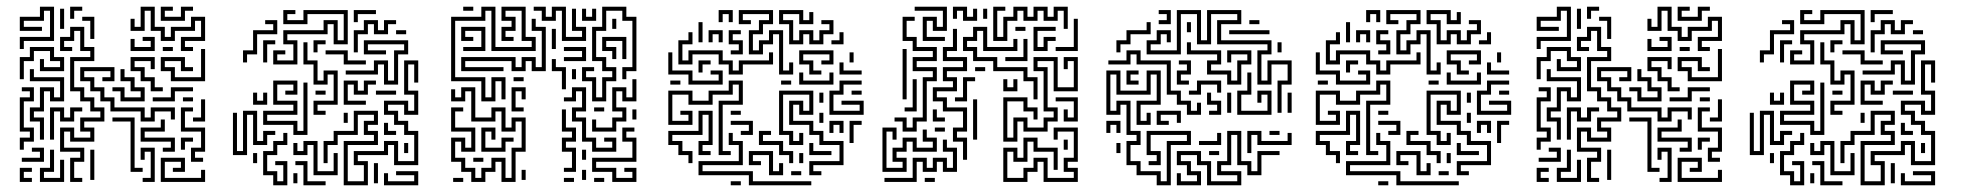

<svg xmlns="http://www.w3.org/2000/svg" viewBox="-20 -536 5844 572"><path d="M39 -390V-426H129V-504H111V-474H51V-456H105V-444H39V-486H99V-516H141V-414H51V-390ZM189 -480V-516H225V-504H201V-480ZM519 -384V-426H579V-474H561V-444H501V-414H459V-444H429V-504H411V-444H369V-480H381V-456H399V-516H441V-456H471V-426H489V-456H549V-486H591V-414H531V-396H555V-384ZM459 -474V-516H495V-504H471V-486H519V-516H555V-504H531V-474ZM159 -450V-510H171V-450ZM249 -420V-474H225V-486H261V-420ZM189 6V-66H219V-84H159V-156H201V-126H249V-144H219V-186H279V-204H249V-234H219V-264H189V-366H249V-384H219V-444H201V-414H171V-396H195V-384H159V-426H189V-456H231V-396H261V-354H201V-276H231V-246H261V-216H291V-174H231V-156H261V-114H189V-144H171V-96H231V-54H201V-6H225V6ZM369 -384V-420H381V-396H429V-414H405V-426H441V-384ZM465 -384V-396H495V-384ZM39 -300V-366H69V-396H141V-366H171V-324H99V-360H111V-336H159V-354H129V-384H81V-354H51V-300ZM489 -294V-324H459V-366H531V-336H555V-324H519V-354H471V-336H501V-306H579V-390H591V-294ZM429 -264V-294H399V-324H369V-366H441V-330H429V-354H381V-336H411V-306H441V-276H465V-264ZM399 -174V-204H309V-234H279V-264H249V-294H219V-336H321V-294H285V-306H309V-324H231V-306H261V-276H291V-246H321V-216H411V-186H429V-216H501V-180H489V-204H441V-174ZM99 -120V-174H69V-216H99V-276H141V-246H159V-294H69V-330H81V-306H171V-234H129V-264H111V-204H81V-186H111V-120ZM339 -234V-264H315V-276H351V-246H399V-264H369V-294H339V-330H351V-306H381V-276H411V-234ZM435 -234V-246H489V-276H555V-264H501V-234ZM39 -90V-126H69V-144H39V-246H69V-264H45V-276H81V-234H51V-156H81V-114H51V-90ZM525 -234V-246H555V-234ZM555 -174V-186H579V-240H591V-174ZM129 -120V-216H171V-186H189V-216H225V-204H201V-174H159V-204H141V-120ZM549 -54V-96H579V-144H519V-216H555V-204H531V-156H591V-84H561V-66H585V-54ZM369 -24V-174H315V-186H381V-36H405V-24ZM465 -84V-96H489V-114H399V-156H459V-180H471V-144H411V-126H501V-84ZM519 -90V-126H555V-114H531V-90ZM45 -54V-66H99V-84H75V-96H111V-54ZM405 6V-6H429V-84H411V-60H399V-96H441V6ZM99 6V-36H129V-90H141V-24H111V-6H159V-60H171V6ZM249 0V-90H261V0ZM459 6V-66H531V-24H495V-36H519V-54H471V-6H579V-30H591V6ZM39 6V-36H75V-24H51V-6H75V6Z M794 -344V-386H830V-374H806V-356H854V-404H824V-446H944V-476H986V-416H1004V-494H896V-464H824V-506H860V-494H836V-476H884V-506H1016V-404H974V-464H956V-434H836V-416H866V-344ZM1034 -470V-506H1100V-494H1046V-470ZM704 -350V-386H734V-446H794V-464H770V-476H806V-434H746V-374H716V-350ZM1034 -380V-446H1064V-476H1106V-446H1124V-476H1160V-464H1136V-434H1094V-464H1076V-434H1046V-380ZM1160 -434V-446H1190V-434ZM764 -350V-416H800V-404H776V-350ZM914 -380V-416H950V-404H926V-380ZM1124 -284V-344H1106V-314H1010V-326H1094V-356H1136V-296H1154V-386H1184V-404H1076V-386H1130V-374H1064V-416H1196V-374H1166V-284ZM914 -194V-236H974V-314H956V-284H914V-344H884V-410H896V-356H926V-296H944V-326H986V-224H926V-206H950V-194ZM1004 -344V-374H950V-386H1016V-356H1070V-344ZM1004 16V-116H1094V-134H1064V-176H1094V-194H1046V-134H986V-104H956V-50H944V-116H974V-146H1034V-206H1106V-164H1076V-146H1106V-104H1016V4H1064V-44H1034V-86H1124V-116H1166V-56H1214V-134H1184V-164H1154V-194H1124V-236H1196V-206H1214V-254H1184V-356H1226V-290H1214V-344H1196V-266H1226V-194H1184V-224H1136V-206H1166V-176H1196V-146H1226V-44H1154V-104H1136V-74H1046V-56H1076V16ZM854 -134V-164H764V-206H854V-224H794V-296H866V-254H830V-266H854V-284H806V-236H866V-194H776V-176H866V-146H884V-290H896V-134ZM1004 -224V-296H1046V-266H1064V-296H1100V-284H1076V-254H1034V-284H1016V-236H1070V-224ZM920 -254V-266H950V-254ZM1100 -254V-266H1160V-254ZM734 -224V-260H746V-236H764V-260H776V-224ZM674 -74V-200H686V-86H704V-206H746V-116H764V-146H800V-134H776V-104H734V-194H716V-74ZM1004 -170V-200H1016V-170ZM1124 -134V-170H1136V-146H1160V-134ZM794 16V-14H764V-86H794V-116H824V-140H836V-104H806V-74H776V-26H806V4H824V-44H800V-56H836V16ZM914 -14V-104H896V-74H854V-110H866V-86H884V-116H926V-26H974V-80H986V-14ZM1184 -80V-110H1196V-80ZM734 -50V-80H746V-50ZM884 16V-44H860V-56H896V4H950V16ZM1094 10V-50H1106V10ZM1124 16V-20H1136V4H1214V-14H1160V-26H1226V16ZM854 10V-20H866V10Z M1414 -234V-294H1324V-486H1414V-516H1456V-396H1564V-414H1534V-504H1486V-486H1516V-444H1486V-426H1510V-414H1474V-456H1504V-474H1474V-516H1546V-426H1576V-384H1444V-504H1426V-474H1336V-306H1426V-246H1444V-306H1486V-240H1474V-294H1456V-234ZM1360 -504V-516H1390V-504ZM1654 -414V-504H1636V-474H1594V-504H1570V-516H1606V-486H1624V-516H1666V-426H1714V-444H1684V-510H1696V-456H1726V-414ZM1744 -234V-294H1714V-336H1750V-324H1726V-306H1756V-246H1774V-306H1804V-324H1774V-354H1744V-456H1774V-516H1846V-486H1876V-324H1846V-300H1834V-336H1864V-474H1834V-504H1786V-444H1756V-366H1786V-336H1816V-294H1786V-234ZM1714 -474V-510H1726V-486H1744V-510H1756V-474ZM1354 -324V-366H1516V-336H1534V-366H1576V-336H1594V-444H1564V-480H1576V-456H1606V-324H1564V-354H1546V-324H1504V-354H1366V-336H1480V-324ZM1804 -450V-480H1816V-450ZM1360 -384V-396H1414V-444H1366V-426H1390V-414H1354V-456H1426V-384ZM1624 -390V-450H1636V-390ZM1804 -360V-384H1774V-426H1846V-360H1834V-414H1786V-396H1816V-360ZM1660 -354V-366H1714V-384H1660V-396H1726V-354ZM1654 -270V-324H1624V-360H1636V-336H1666V-270ZM1684 -300V-330H1696V-300ZM1510 -294V-306H1540V-294ZM1744 -144V-180H1756V-156H1804V-186H1834V-204H1804V-276H1846V-246H1864V-300H1876V-234H1834V-264H1816V-216H1846V-174H1816V-144ZM1744 -84V-114H1714V-174H1684V-216H1714V-264H1696V-234H1660V-246H1684V-276H1726V-204H1696V-186H1726V-126H1756V-96H1804V-114H1780V-126H1816V-84ZM1504 -204V-276H1546V-240H1534V-264H1516V-216H1540V-204ZM1384 6V-24H1354V-54H1324V-126H1366V-96H1384V-144H1324V-216H1360V-204H1336V-156H1396V-84H1354V-114H1336V-66H1366V-36H1396V-6H1414V-36H1444V-66H1486V-6H1504V-96H1534V-174H1516V-144H1474V-204H1456V-174H1384V-264H1366V-234H1324V-270H1336V-246H1354V-276H1396V-186H1444V-216H1486V-156H1504V-186H1546V-84H1516V6H1474V-54H1456V-24H1426V6ZM1750 -204V-216H1780V-204ZM1660 -24V-36H1684V-84H1654V-126H1684V-144H1654V-210H1666V-156H1696V-114H1666V-96H1696V-24ZM1864 -180V-210H1876V-180ZM1414 -84V-156H1456V-120H1444V-144H1426V-96H1474V-126H1510V-114H1486V-84ZM1804 6V-24H1744V-66H1864V-114H1834V-156H1870V-144H1846V-126H1876V-54H1756V-36H1816V-6H1864V-24H1840V-36H1876V6ZM1714 -60V-90H1726V-60ZM1390 -54V-66H1420V-54ZM1534 0V-30H1546V0ZM1714 0V-30H1726V0ZM1330 6V-6H1360V6ZM1660 6V-6H1690V6ZM1750 6V-6H1780V6Z M2121 -470V-506H2163V-470H2151V-494H2133V-470ZM2301 -314V-434H2283V-404H2253V-374H2211V-446H2241V-476H2271V-494H2193V-476H2217V-464H2181V-506H2283V-464H2253V-434H2223V-386H2241V-416H2271V-446H2313V-326H2331V-350H2343V-314ZM2331 -404V-464H2301V-506H2373V-476H2391V-500H2403V-464H2361V-494H2313V-476H2343V-416H2361V-446H2403V-416H2421V-446H2451V-464H2427V-476H2463V-434H2433V-404H2391V-434H2373V-404ZM2061 -410V-470H2073V-410ZM2091 -410V-446H2133V-410H2121V-434H2103V-410ZM2157 -374V-386H2181V-404H2151V-446H2187V-434H2163V-416H2193V-374ZM2457 -404V-416H2481V-440H2493V-404ZM2151 -314V-344H2121V-374H2043V-344H2001V-416H2031V-440H2043V-404H2013V-356H2031V-386H2133V-356H2163V-326H2181V-356H2271V-380H2283V-344H2193V-314ZM2391 -314V-344H2361V-386H2463V-344H2427V-356H2451V-374H2373V-356H2403V-326H2427V-314ZM2031 -284V-314H1971V-380H1983V-326H2043V-296H2121V-314H2097V-326H2133V-284ZM2511 -350V-380H2523V-350ZM2061 -320V-356H2097V-344H2073V-320ZM2481 -314V-350H2493V-326H2547V-314ZM2361 -284V-320H2373V-296H2451V-320H2463V-284ZM2121 -74V-236H2181V-284H2163V-254H2103V-224H2031V-254H1983V-176H2031V-194H2007V-206H2043V-164H1971V-266H2043V-236H2091V-266H2151V-296H2193V-224H2133V-86H2157V-74ZM2451 -194V-266H2481V-296H2547V-284H2493V-254H2463V-206H2541V-224H2487V-236H2553V-194ZM2307 -284V-296H2337V-284ZM1977 -284V-296H2007V-284ZM2391 -14V-56H2481V-104H2421V-134H2391V-164H2331V-236H2373V-206H2391V-254H2313V-146H2343V-116H2361V-140H2373V-104H2331V-134H2301V-266H2403V-194H2361V-224H2343V-176H2403V-146H2433V-116H2493V-44H2403V-26H2427V-14ZM2517 -254V-266H2547V-254ZM2421 -230V-260H2433V-230ZM2031 -50V-74H2001V-104H1971V-146H2061V-206H2103V-104H2073V-86H2097V-74H2061V-116H2091V-194H2073V-134H1983V-116H2013V-86H2043V-50ZM2157 -194V-206H2187V-194ZM2421 -170V-200H2433V-170ZM2187 -134V-146H2211V-164H2157V-176H2223V-134ZM2451 -140V-176H2493V-140H2481V-164H2463V-140ZM2511 -110V-176H2547V-164H2523V-110ZM2331 -50V-74H2301V-104H2241V-146H2277V-134H2253V-116H2313V-86H2343V-50ZM2211 16V-14H2061V-56H2181V-104H2151V-140H2163V-116H2193V-44H2073V-26H2223V4H2397V16ZM2391 -74V-110H2403V-86H2457V-74ZM2271 -14V-74H2223V-56H2247V-44H2211V-86H2283V-26H2301V-50H2313V-14ZM2361 -50V-80H2373V-50ZM2337 -14V-26H2367V-14ZM2157 16V4H2187V16Z M2729 -414V-486H2771V-456H2789V-504H2705V-516H2801V-444H2759V-474H2741V-426H2795V-414ZM2849 -474V-504H2831V-480H2819V-516H2861V-486H2879V-510H2891V-474ZM2939 -414V-516H2975V-504H2951V-426H2969V-486H2999V-516H3041V-486H3059V-516H3101V-486H3119V-516H3161V-450H3149V-504H3131V-474H3089V-504H3071V-474H3029V-504H3011V-474H2981V-414ZM2909 -480V-510H2921V-480ZM2669 -144V-174H2645V-186H2681V-156H2699V-186H2729V-306H2759V-324H2699V-366H2759V-384H2699V-414H2669V-486H2705V-474H2681V-426H2711V-396H2771V-354H2711V-336H2771V-294H2741V-174H2711V-144ZM3125 -384V-396H3179V-480H3191V-384ZM3059 -384V-456H3125V-444H3071V-396H3089V-426H3125V-414H3101V-384ZM3059 -240V-294H3029V-324H2939V-354H2879V-384H2849V-426H2879V-456H2921V-396H2999V-420H3011V-384H2909V-444H2891V-414H2861V-396H2891V-366H2951V-336H3041V-306H3071V-240ZM3005 -444V-456H3035V-444ZM2849 -60V-114H2819V-156H2849V-204H2789V-234H2759V-276H2819V-294H2789V-336H2849V-354H2789V-396H2819V-450H2831V-384H2801V-366H2861V-324H2801V-306H2831V-264H2771V-246H2801V-216H2861V-144H2831V-126H2861V-60ZM2975 -354V-366H3029V-420H3041V-354ZM2669 -240V-390H2681V-240ZM2969 -114V-246H3041V-216H3071V-180H3059V-204H3029V-234H2981V-126H2999V-186H3041V-156H3089V-186H3119V-204H3089V-324H3059V-366H3131V-276H3179V-354H3161V-330H3149V-366H3191V-264H3119V-354H3071V-336H3101V-216H3131V-174H3101V-144H3029V-174H3011V-114ZM2885 -324V-336H2915V-324ZM2825 -234V-246H2849V-306H2885V-294H2861V-234ZM2969 -264V-300H2981V-276H2999V-300H3011V-264ZM2675 -204V-216H2699V-300H2711V-204ZM3149 -174V-210H3161V-186H3179V-234H3125V-246H3191V-174ZM2879 -120V-240H2891V-120ZM2759 -174V-210H2771V-186H2795V-174ZM2609 -24V-156H2651V-120H2639V-144H2621V-36H2669V-54H2639V-96H2669V-126H2711V-96H2759V-114H2729V-150H2741V-126H2771V-84H2699V-114H2681V-84H2651V-66H2681V-24ZM2765 -144V-156H2795V-144ZM2969 6V-96H3011V-66H3029V-126H3071V-96H3131V-30H3119V-84H3059V-114H3041V-54H2999V-84H2981V-6H3029V-36H3059V-66H3101V-6H3179V-24H3149V-66H3179V-144H3131V-120H3119V-156H3191V-54H3161V-36H3191V6H3089V-54H3071V-24H3041V6ZM2615 6V-6H2699V-66H2741V-36H2759V-66H2801V-36H2819V-84H2789V-120H2801V-96H2831V-24H2789V-54H2771V-24H2729V-54H2711V6ZM3149 -90V-120H3161V-90ZM2735 6V-6H2765V6Z M3786 -200V-296H3816V-344H3768V-284H3726V-386H3756V-404H3606V-476H3666V-494H3588V-404H3546V-494H3498V-374H3396V-416H3426V-446H3468V-410H3456V-434H3438V-404H3408V-386H3486V-506H3558V-416H3576V-506H3678V-464H3618V-416H3768V-374H3738V-296H3756V-356H3828V-284H3798V-200ZM3432 -464V-476H3456V-494H3432V-506H3468V-464ZM3702 -464V-476H3732V-464ZM3306 -380V-416H3336V-446H3396V-470H3408V-434H3348V-404H3318V-380ZM3516 -440V-470H3528V-440ZM3642 -434V-446H3762V-434ZM3636 -284V-314H3576V-356H3606V-374H3516V-410H3528V-386H3618V-344H3588V-326H3648V-296H3666V-356H3696V-374H3648V-350H3636V-386H3708V-344H3678V-284ZM3786 -380V-410H3798V-380ZM3516 -194V-224H3486V-254H3456V-344H3366V-374H3348V-344H3282V-356H3336V-386H3378V-356H3468V-266H3498V-236H3528V-206H3546V-230H3558V-194ZM3486 -284V-326H3516V-344H3492V-356H3528V-314H3498V-296H3522V-284ZM3426 16V-14H3366V-44H3336V-116H3366V-134H3336V-224H3318V-194H3276V-326H3318V-266H3396V-326H3438V-224H3378V-176H3396V-200H3408V-164H3366V-236H3426V-314H3408V-254H3306V-314H3288V-206H3306V-236H3348V-146H3378V-104H3348V-56H3378V-26H3438V4H3456V-116H3516V-134H3408V-86H3438V-44H3402V-56H3426V-74H3396V-146H3528V-104H3468V16ZM3336 -284V-326H3372V-314H3348V-296H3372V-284ZM3666 -194V-266H3696V-320H3708V-254H3678V-206H3756V-254H3738V-230H3726V-266H3768V-194ZM3522 -254V-266H3546V-296H3618V-260H3606V-284H3558V-254ZM3816 -200V-260H3828V-200ZM3582 -194V-206H3606V-224H3576V-260H3588V-236H3618V-194ZM3636 -200V-260H3648V-200ZM3426 -164V-206H3498V-170H3486V-194H3438V-176H3462V-164ZM3276 -140V-176H3318V-140H3306V-164H3288V-140ZM3486 16V-20H3498V4H3546V-14H3516V-44H3486V-86H3558V-56H3588V4H3666V-14H3606V-56H3636V-146H3678V-56H3708V-26H3726V-86H3792V-74H3738V-14H3696V-44H3666V-134H3648V-44H3618V-26H3678V16H3576V-44H3546V-74H3498V-56H3528V-26H3558V16ZM3696 -80V-146H3738V-116H3816V-140H3828V-104H3726V-134H3708V-80ZM3762 -134V-146H3792V-134ZM3552 -104V-116H3606V-140H3618V-104ZM3306 -80V-110H3318V-80ZM3582 -74V-86H3612V-74Z M4050 -470V-506H4092V-470H4080V-494H4062V-470ZM4230 -314V-434H4212V-404H4182V-374H4140V-446H4170V-476H4200V-494H4122V-476H4146V-464H4110V-506H4212V-464H4182V-434H4152V-386H4170V-416H4200V-446H4242V-326H4260V-350H4272V-314ZM4260 -404V-464H4230V-506H4302V-476H4320V-500H4332V-464H4290V-494H4242V-476H4272V-416H4290V-446H4332V-416H4350V-446H4380V-464H4356V-476H4392V-434H4362V-404H4320V-434H4302V-404ZM3990 -410V-470H4002V-410ZM4020 -410V-446H4062V-410H4050V-434H4032V-410ZM4086 -374V-386H4110V-404H4080V-446H4116V-434H4092V-416H4122V-374ZM4386 -404V-416H4410V-440H4422V-404ZM4080 -314V-344H4050V-374H3972V-344H3930V-416H3960V-440H3972V-404H3942V-356H3960V-386H4062V-356H4092V-326H4110V-356H4200V-380H4212V-344H4122V-314ZM4320 -314V-344H4290V-386H4392V-344H4356V-356H4380V-374H4302V-356H4332V-326H4356V-314ZM3960 -284V-314H3900V-380H3912V-326H3972V-296H4050V-314H4026V-326H4062V-284ZM4440 -350V-380H4452V-350ZM3990 -320V-356H4026V-344H4002V-320ZM4410 -314V-350H4422V-326H4476V-314ZM4290 -284V-320H4302V-296H4380V-320H4392V-284ZM4050 -74V-236H4110V-284H4092V-254H4032V-224H3960V-254H3912V-176H3960V-194H3936V-206H3972V-164H3900V-266H3972V-236H4020V-266H4080V-296H4122V-224H4062V-86H4086V-74ZM4380 -194V-266H4410V-296H4476V-284H4422V-254H4392V-206H4470V-224H4416V-236H4482V-194ZM4236 -284V-296H4266V-284ZM3906 -284V-296H3936V-284ZM4320 -14V-56H4410V-104H4350V-134H4320V-164H4260V-236H4302V-206H4320V-254H4242V-146H4272V-116H4290V-140H4302V-104H4260V-134H4230V-266H4332V-194H4290V-224H4272V-176H4332V-146H4362V-116H4422V-44H4332V-26H4356V-14ZM4446 -254V-266H4476V-254ZM4350 -230V-260H4362V-230ZM3960 -50V-74H3930V-104H3900V-146H3990V-206H4032V-104H4002V-86H4026V-74H3990V-116H4020V-194H4002V-134H3912V-116H3942V-86H3972V-50ZM4086 -194V-206H4116V-194ZM4350 -170V-200H4362V-170ZM4116 -134V-146H4140V-164H4086V-176H4152V-134ZM4380 -140V-176H4422V-140H4410V-164H4392V-140ZM4440 -110V-176H4476V-164H4452V-110ZM4260 -50V-74H4230V-104H4170V-146H4206V-134H4182V-116H4242V-86H4272V-50ZM4140 16V-14H3990V-56H4110V-104H4080V-140H4092V-116H4122V-44H4002V-26H4152V4H4326V16ZM4320 -74V-110H4332V-86H4386V-74ZM4200 -14V-74H4152V-56H4176V-44H4140V-86H4212V-26H4230V-50H4242V-14ZM4290 -50V-80H4302V-50ZM4266 -14V-26H4296V-14ZM4086 16V4H4116V16Z M4558 -390V-426H4648V-504H4630V-474H4570V-456H4624V-444H4558V-486H4618V-516H4660V-414H4570V-390ZM4708 -480V-516H4744V-504H4720V-480ZM5038 -384V-426H5098V-474H5080V-444H5020V-414H4978V-444H4948V-504H4930V-444H4888V-480H4900V-456H4918V-516H4960V-456H4990V-426H5008V-456H5068V-486H5110V-414H5050V-396H5074V-384ZM4978 -474V-516H5014V-504H4990V-486H5038V-516H5074V-504H5050V-474ZM4678 -450V-510H4690V-450ZM4768 -420V-474H4744V-486H4780V-420ZM4708 6V-66H4738V-84H4678V-156H4720V-126H4768V-144H4738V-186H4798V-204H4768V-234H4738V-264H4708V-366H4768V-384H4738V-444H4720V-414H4690V-396H4714V-384H4678V-426H4708V-456H4750V-396H4780V-354H4720V-276H4750V-246H4780V-216H4810V-174H4750V-156H4780V-114H4708V-144H4690V-96H4750V-54H4720V-6H4744V6ZM4888 -384V-420H4900V-396H4948V-414H4924V-426H4960V-384ZM4984 -384V-396H5014V-384ZM4558 -300V-366H4588V-396H4660V-366H4690V-324H4618V-360H4630V-336H4678V-354H4648V-384H4600V-354H4570V-300ZM5008 -294V-324H4978V-366H5050V-336H5074V-324H5038V-354H4990V-336H5020V-306H5098V-390H5110V-294ZM4948 -264V-294H4918V-324H4888V-366H4960V-330H4948V-354H4900V-336H4930V-306H4960V-276H4984V-264ZM4918 -174V-204H4828V-234H4798V-264H4768V-294H4738V-336H4840V-294H4804V-306H4828V-324H4750V-306H4780V-276H4810V-246H4840V-216H4930V-186H4948V-216H5020V-180H5008V-204H4960V-174ZM4618 -120V-174H4588V-216H4618V-276H4660V-246H4678V-294H4588V-330H4600V-306H4690V-234H4648V-264H4630V-204H4600V-186H4630V-120ZM4858 -234V-264H4834V-276H4870V-246H4918V-264H4888V-294H4858V-330H4870V-306H4900V-276H4930V-234ZM4954 -234V-246H5008V-276H5074V-264H5020V-234ZM4558 -90V-126H4588V-144H4558V-246H4588V-264H4564V-276H4600V-234H4570V-156H4600V-114H4570V-90ZM5044 -234V-246H5074V-234ZM5074 -174V-186H5098V-240H5110V-174ZM4648 -120V-216H4690V-186H4708V-216H4744V-204H4720V-174H4678V-204H4660V-120ZM5068 -54V-96H5098V-144H5038V-216H5074V-204H5050V-156H5110V-84H5080V-66H5104V-54ZM4888 -24V-174H4834V-186H4900V-36H4924V-24ZM4984 -84V-96H5008V-114H4918V-156H4978V-180H4990V-144H4930V-126H5020V-84ZM5038 -90V-126H5074V-114H5050V-90ZM4564 -54V-66H4618V-84H4594V-96H4630V-54ZM4924 6V-6H4948V-84H4930V-60H4918V-96H4960V6ZM4618 6V-36H4648V-90H4660V-24H4630V-6H4678V-60H4690V6ZM4768 0V-90H4780V0ZM4978 6V-66H5050V-24H5014V-36H5038V-54H4990V-6H5098V-30H5110V6ZM4558 6V-36H4594V-24H4570V-6H4594V6Z M5313 -344V-386H5349V-374H5325V-356H5373V-404H5343V-446H5463V-476H5505V-416H5523V-494H5415V-464H5343V-506H5379V-494H5355V-476H5403V-506H5535V-404H5493V-464H5475V-434H5355V-416H5385V-344ZM5553 -470V-506H5619V-494H5565V-470ZM5223 -350V-386H5253V-446H5313V-464H5289V-476H5325V-434H5265V-374H5235V-350ZM5553 -380V-446H5583V-476H5625V-446H5643V-476H5679V-464H5655V-434H5613V-464H5595V-434H5565V-380ZM5679 -434V-446H5709V-434ZM5283 -350V-416H5319V-404H5295V-350ZM5433 -380V-416H5469V-404H5445V-380ZM5643 -284V-344H5625V-314H5529V-326H5613V-356H5655V-296H5673V-386H5703V-404H5595V-386H5649V-374H5583V-416H5715V-374H5685V-284ZM5433 -194V-236H5493V-314H5475V-284H5433V-344H5403V-410H5415V-356H5445V-296H5463V-326H5505V-224H5445V-206H5469V-194ZM5523 -344V-374H5469V-386H5535V-356H5589V-344ZM5523 16V-116H5613V-134H5583V-176H5613V-194H5565V-134H5505V-104H5475V-50H5463V-116H5493V-146H5553V-206H5625V-164H5595V-146H5625V-104H5535V4H5583V-44H5553V-86H5643V-116H5685V-56H5733V-134H5703V-164H5673V-194H5643V-236H5715V-206H5733V-254H5703V-356H5745V-290H5733V-344H5715V-266H5745V-194H5703V-224H5655V-206H5685V-176H5715V-146H5745V-44H5673V-104H5655V-74H5565V-56H5595V16ZM5373 -134V-164H5283V-206H5373V-224H5313V-296H5385V-254H5349V-266H5373V-284H5325V-236H5385V-194H5295V-176H5385V-146H5403V-290H5415V-134ZM5523 -224V-296H5565V-266H5583V-296H5619V-284H5595V-254H5553V-284H5535V-236H5589V-224ZM5439 -254V-266H5469V-254ZM5619 -254V-266H5679V-254ZM5253 -224V-260H5265V-236H5283V-260H5295V-224ZM5193 -74V-200H5205V-86H5223V-206H5265V-116H5283V-146H5319V-134H5295V-104H5253V-194H5235V-74ZM5523 -170V-200H5535V-170ZM5643 -134V-170H5655V-146H5679V-134ZM5313 16V-14H5283V-86H5313V-116H5343V-140H5355V-104H5325V-74H5295V-26H5325V4H5343V-44H5319V-56H5355V16ZM5433 -14V-104H5415V-74H5373V-110H5385V-86H5403V-116H5445V-26H5493V-80H5505V-14ZM5703 -80V-110H5715V-80ZM5253 -50V-80H5265V-50ZM5403 16V-44H5379V-56H5415V4H5469V16ZM5613 10V-50H5625V10ZM5643 16V-20H5655V4H5733V-14H5679V-26H5745V16ZM5373 10V-20H5385V10Z"/></svg>

Font: Rubik Maze
Style: Regular
Weight: 400
Designer: Hubert and Fischer, NaN
Foundry: Hubert and Fischer, NaN
Version: Version 2.200